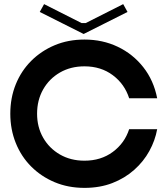

<svg xmlns="http://www.w3.org/2000/svg" viewBox="-20 -902 813 932"><path d="M607 -275H743Q733 -220 705 -169Q677 -118 631.5 -77.5Q586 -37 525.5 -13.5Q465 10 390 10Q311 10 245.5 -17.5Q180 -45 131.5 -93.5Q83 -142 56.5 -208Q30 -274 30 -350Q30 -427 56.5 -492.5Q83 -558 131.5 -606.5Q180 -655 245.5 -682.5Q311 -710 390 -710Q478 -710 551.5 -675Q625 -640 675.5 -576Q726 -512 743 -425H607Q585 -494 527.5 -537Q470 -580 390 -580Q323 -580 271 -550Q219 -520 189.5 -468Q160 -416 160 -350Q160 -285 189.5 -233.5Q219 -182 271 -152Q323 -122 390 -122Q470 -122 527.5 -164.5Q585 -207 607 -275ZM194 -882 376 -790H396L578 -882L599 -844L386 -737L173 -844Z"/></svg>

Font: Vina Sans
Style: Regular
Weight: 400
Designer: Andree Nguyen
Foundry: Nguyen Type Foundry
Version: Version 1.002; ttfautohint (v1.8.4.7-5d5b);gftools[0.9.28]